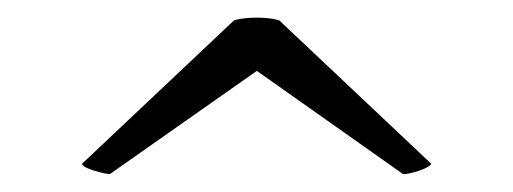

<svg xmlns="http://www.w3.org/2000/svg" viewBox="-20 -459 580 217"><path d="M104.1 -262.2Q98.2 -262.6 86.2 -266.2Q74.2 -269.8 72.6 -273.8L244.5 -436Q250.5 -437.9 260.4 -438.7Q270.3 -439.4 280 -438.7Q289.6 -437.9 295.6 -436L467.5 -273.8Q464.8 -269.8 453.4 -266Q442 -262.2 435.6 -262.2L270.3 -378.9Z"/></svg>

Font: Arima Thin
Style: Regular
Weight: 100
Designer: Joana Correia and Natanael Gama
Foundry: NDISCOVER
Version: Version 1.101;gftools[0.9.23]